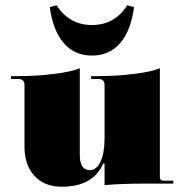

<svg xmlns="http://www.w3.org/2000/svg" viewBox="-20 -697 700 729"><path d="M169 -670 195 -677Q243 -602 329 -602Q416 -602 463 -677L489 -670Q477 -580 436 -533Q395 -486 329 -486Q263 -486 222 -533.5Q181 -581 169 -670ZM214 12Q149 12 111 -29Q73 -70 73 -140V-374Q73 -397 50 -397H22V-408H50Q119 -408 186.5 -416.5Q254 -425 283 -438V-109Q283 -51 321 -51Q347 -51 362 -84Q377 -117 377 -172V-374Q377 -397 354 -397H326V-408H354Q423 -408 490.5 -416.5Q558 -425 587 -438V-25Q587 -11 601 -11H638V0H545Q437 0 377 6V-76H372Q333 12 214 12Z"/></svg>

Font: Arapey Black-Display
Style: Regular
Weight: 900
Designer: Eduardo Rodriguez Tunni
Foundry: Eduardo Rodriguez Tunni
Version: Version 4.000